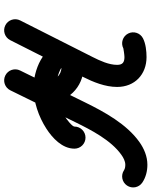

<svg xmlns="http://www.w3.org/2000/svg" viewBox="72 -716 695 878"><g transform="rotate(90 419.0 -277.5)"><path d="M133.9 -516.4C146.7 -491.6 177.1 -481.8 201.9 -494.6C202.7 -495 231.1 -499.6 241.5 -499.6C265.6 -499.6 277.1 -491 277.1 -466.1C277.1 -428.3 258.2 -387.5 241.5 -354.5C185.6 -243.9 129.8 -133.3 73.9 -22.8C61.3 2.1 71.3 32.5 96.2 45.1C121.1 57.7 151.5 47.7 164.1 22.8C219.9 -87.8 275.8 -198.4 331.7 -309C355.9 -356.9 378.1 -411.5 378.1 -466.1C378.1 -546.9 320.8 -600.6 241.5 -600.6C214.4 -600.6 180.3 -597 155.8 -584.4C131 -571.7 121.2 -541.2 133.9 -516.4ZM828.9 -511.2C844.6 -534.3 838.5 -565.7 815.4 -581.3C791.6 -597.4 762.5 -604.5 734 -604.5C695.9 -604.5 660.1 -589.5 629.4 -567.6C547.7 -509.3 492.1 -407.8 448.9 -319.8C400.2 -220.6 351.5 -121.4 302.8 -22.3C290.5 2.8 300.9 33 325.9 45.3C350.9 57.6 381.2 47.3 393.5 22.3C442.2 -76.9 490.8 -176.1 539.5 -275.3C574.6 -346.8 621.2 -437.7 688.1 -485.3C701.3 -494.7 717.3 -503.5 734 -503.5C742 -503.5 751.9 -502.3 758.8 -497.7C781.9 -482.1 813.3 -488.1 828.9 -511.2ZM393.5 22.2C418.4 -28.6 451 -88 451 -146C451 -237.8 380.4 -312.5 287.7 -312.5C232.3 -312.5 185.7 -276.5 185.7 -218.3C185.7 -126.7 305.7 -83.7 380.6 -83.7C446.1 -83.7 513.8 -107.1 568.6 -142.4C612.1 -170.4 660.3 -215.2 660.3 -271C660.3 -298.9 637.7 -321.5 609.8 -321.5C581.9 -321.5 559.3 -298.9 559.3 -271C559.3 -260.1 524.2 -233.9 513.9 -227.3C475.5 -202.6 426.7 -184.7 380.6 -184.7C359.7 -184.7 286.7 -202.9 286.7 -218.3C286.7 -218.3 285.3 -215 284.5 -213.9C280.8 -208.8 277.8 -211.5 287.7 -211.5C325.1 -211.5 350 -182.1 350 -146C350 -106.9 319.5 -56.3 302.8 -22.2C290.5 2.8 300.9 33.1 325.9 45.3C351 57.6 381.2 47.3 393.5 22.2Z"/></g></svg>

Font: FRB American Cursive Guidelines Ultra
Style: Bold Italic
Weight: 1000
Italic angle: -25°
Version: Version 2.0;Modular Font Editor K font №1